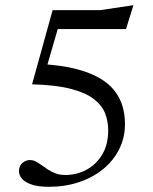

<svg xmlns="http://www.w3.org/2000/svg" viewBox="-20 -709 590 739"><path d="M168.5 10Q127 10 101.5 1.2Q76 -7.5 64.5 -21.2Q53 -35 53 -50Q53 -70.5 66.2 -81.8Q79.5 -93 95.5 -93Q107 -93 118 -87.2Q129 -81.5 140.5 -73Q152 -64.5 165.5 -55.8Q179 -47 195.2 -41.2Q211.5 -35.5 232 -35.5Q274.5 -35.5 312 -55.2Q349.5 -75 373 -113.5Q396.5 -152 396.5 -208Q396.5 -242 384.5 -272.8Q372.5 -303.5 341.2 -327.8Q310 -352 252.5 -367Q195 -382 103.5 -384.5L182.5 -670H366L493.5 -689L465 -597H179L206.5 -612L147.5 -408.5L144.5 -462Q219 -457.5 273 -443.5Q327 -429.5 363.5 -408.2Q400 -387 421.2 -359.2Q442.5 -331.5 451.8 -299.5Q461 -267.5 461 -232Q461 -179 438.8 -134.8Q416.5 -90.5 376.8 -58Q337 -25.5 283.8 -7.8Q230.5 10 168.5 10Z"/></svg>

Font: Newsreader Text
Style: Regular
Weight: 400
Designer: Hugues Gentile
Foundry: Production Type
Version: Version 1.001